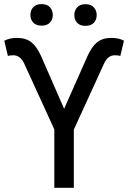

<svg xmlns="http://www.w3.org/2000/svg" viewBox="-39 -898 612 918"><path d="M0 0ZM267.6 -377.9 377.4 -625.5Q398.4 -673.8 424.6 -695.3Q450.7 -716.8 493.2 -716.8Q528.3 -716.8 553.7 -703.6L536.1 -629.9Q529.8 -633.8 510.7 -633.8Q476.6 -633.8 459 -595.2L314 -278.3V0H220.7V-279.3L76.2 -595.2Q57.1 -633.8 24.4 -633.8Q5.4 -633.8 -1 -629.9L-18.6 -703.1Q6.8 -716.8 41.5 -716.8Q84.5 -716.8 110.6 -696.3Q136.7 -675.8 157.2 -630.4ZM106.4 -826.7Q106.4 -848.6 119.9 -863.5Q133.3 -878.4 159.7 -878.4Q186 -878.4 199.7 -863.5Q213.4 -848.6 213.4 -826.7Q213.4 -804.7 199.7 -790Q186 -775.4 159.7 -775.4Q133.3 -775.4 119.9 -790Q106.4 -804.7 106.4 -826.7ZM316.4 -825.7Q316.4 -847.7 329.8 -862.8Q343.3 -877.9 369.6 -877.9Q396 -877.9 409.7 -862.8Q423.3 -847.7 423.3 -825.7Q423.3 -803.7 409.7 -789.1Q396 -774.4 369.6 -774.4Q343.3 -774.4 329.8 -789.1Q316.4 -803.7 316.4 -825.7Z"/></svg>

Font: Roboto
Style: Regular
Weight: 400
Designer: Google
Version: Version 2.134; 2016; ttfautohint (v1.6)